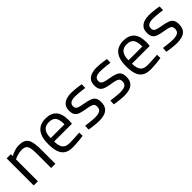

<svg xmlns="http://www.w3.org/2000/svg" viewBox="219 -1504 2507 2507"><g transform="rotate(-45 1473.0 -250.0)"><path d="M72 0V-500H149V-465Q166 -475 191.5 -485Q217 -495 246 -502.5Q275 -510 302 -510Q354 -510 387 -496.5Q420 -483 438.5 -453.5Q457 -424 464.5 -377.5Q472 -331 472 -265V0H394V-262Q394 -327 386.5 -366Q379 -405 356.5 -422.5Q334 -440 288 -440Q263 -440 236.5 -434.5Q210 -429 187 -420.5Q164 -412 149 -404V0Z M787 10Q712 10 668.5 -19Q625 -48 606 -105Q587 -162 587 -247Q587 -342 613 -399.5Q639 -457 686 -483.5Q733 -510 797 -510Q897 -510 948 -454.5Q999 -399 999 -276L995 -217H666Q667 -139 695 -99Q723 -59 796 -59Q824 -59 857.5 -60.5Q891 -62 924 -64Q957 -66 980 -68L982 -7Q958 -3 923.5 1Q889 5 853 7.5Q817 10 787 10ZM666 -280H921Q921 -372 891.5 -408.5Q862 -445 797 -445Q755 -445 726 -428.5Q697 -412 681.5 -376Q666 -340 666 -280Z M1271 10Q1248 10 1215.5 7Q1183 4 1151 -0.5Q1119 -5 1094 -9L1098 -76Q1123 -73 1154.5 -69Q1186 -65 1216 -62.5Q1246 -60 1264 -60Q1305 -60 1332 -67.5Q1359 -75 1373 -93Q1387 -111 1387 -144Q1387 -169 1376.5 -183Q1366 -197 1337.5 -206Q1309 -215 1255 -223Q1199 -232 1161.5 -245.5Q1124 -259 1106 -286Q1088 -313 1088 -363Q1088 -419 1114 -451Q1140 -483 1181.5 -496.5Q1223 -510 1268 -510Q1296 -510 1329.5 -507Q1363 -504 1395 -499.5Q1427 -495 1450 -491L1448 -424Q1424 -428 1392 -431.5Q1360 -435 1328 -437.5Q1296 -440 1272 -440Q1242 -440 1218 -433.5Q1194 -427 1180 -411Q1166 -395 1166 -366Q1166 -344 1176 -330.5Q1186 -317 1214 -308Q1242 -299 1295 -290Q1357 -280 1394.5 -265Q1432 -250 1449 -223Q1466 -196 1466 -147Q1466 -89 1442.5 -54.5Q1419 -20 1375.5 -5Q1332 10 1271 10Z M1737 10Q1714 10 1681.5 7Q1649 4 1617 -0.5Q1585 -5 1560 -9L1564 -76Q1589 -73 1620.5 -69Q1652 -65 1682 -62.5Q1712 -60 1730 -60Q1771 -60 1798 -67.5Q1825 -75 1839 -93Q1853 -111 1853 -144Q1853 -169 1842.5 -183Q1832 -197 1803.5 -206Q1775 -215 1721 -223Q1665 -232 1627.5 -245.5Q1590 -259 1572 -286Q1554 -313 1554 -363Q1554 -419 1580 -451Q1606 -483 1647.5 -496.5Q1689 -510 1734 -510Q1762 -510 1795.5 -507Q1829 -504 1861 -499.5Q1893 -495 1916 -491L1914 -424Q1890 -428 1858 -431.5Q1826 -435 1794 -437.5Q1762 -440 1738 -440Q1708 -440 1684 -433.5Q1660 -427 1646 -411Q1632 -395 1632 -366Q1632 -344 1642 -330.5Q1652 -317 1680 -308Q1708 -299 1761 -290Q1823 -280 1860.5 -265Q1898 -250 1915 -223Q1932 -196 1932 -147Q1932 -89 1908.5 -54.5Q1885 -20 1841.5 -5Q1798 10 1737 10Z M2224 10Q2149 10 2105.5 -19Q2062 -48 2043 -105Q2024 -162 2024 -247Q2024 -342 2050 -399.5Q2076 -457 2123 -483.5Q2170 -510 2234 -510Q2334 -510 2385 -454.5Q2436 -399 2436 -276L2432 -217H2103Q2104 -139 2132 -99Q2160 -59 2233 -59Q2261 -59 2294.5 -60.5Q2328 -62 2361 -64Q2394 -66 2417 -68L2419 -7Q2395 -3 2360.5 1Q2326 5 2290 7.5Q2254 10 2224 10ZM2103 -280H2358Q2358 -372 2328.5 -408.5Q2299 -445 2234 -445Q2192 -445 2163 -428.5Q2134 -412 2118.5 -376Q2103 -340 2103 -280Z M2708 10Q2685 10 2652.5 7Q2620 4 2588 -0.5Q2556 -5 2531 -9L2535 -76Q2560 -73 2591.5 -69Q2623 -65 2653 -62.5Q2683 -60 2701 -60Q2742 -60 2769 -67.5Q2796 -75 2810 -93Q2824 -111 2824 -144Q2824 -169 2813.5 -183Q2803 -197 2774.5 -206Q2746 -215 2692 -223Q2636 -232 2598.5 -245.5Q2561 -259 2543 -286Q2525 -313 2525 -363Q2525 -419 2551 -451Q2577 -483 2618.5 -496.5Q2660 -510 2705 -510Q2733 -510 2766.5 -507Q2800 -504 2832 -499.5Q2864 -495 2887 -491L2885 -424Q2861 -428 2829 -431.5Q2797 -435 2765 -437.5Q2733 -440 2709 -440Q2679 -440 2655 -433.5Q2631 -427 2617 -411Q2603 -395 2603 -366Q2603 -344 2613 -330.5Q2623 -317 2651 -308Q2679 -299 2732 -290Q2794 -280 2831.5 -265Q2869 -250 2886 -223Q2903 -196 2903 -147Q2903 -89 2879.5 -54.5Q2856 -20 2812.5 -5Q2769 10 2708 10Z"/></g></svg>

Font: Cairo
Style: Regular
Weight: 400
Designer: Mohamed Gaber, Accademia di Belle Arti di Urbino
Foundry: Kief Type Foundry, Accademia di Belle Arti di Urbino
Version: Version 3.120